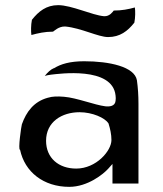

<svg xmlns="http://www.w3.org/2000/svg" viewBox="-20 -723 635 746"><path d="M190 -458H189C177 -453 166 -443 154 -428C160 -430 170 -432 179 -433C207 -436 417 -466 429 -352C430 -345 430 -338 429 -331C427 -310 405 -308 389 -310C348 -315 278 -343 229 -347C203 -349 185 -349 165 -343C111 -328 82 -288 65 -240C63 -235 49 -139 58 -141C76 -55 149 3 249 3C321 3 382 -47 400 -67L417 -86V-10H518V-320C518 -352 516 -382 512 -411C503 -464 405 -485 307 -485C251 -485 216 -474 190 -458ZM276 -68C208 -68 159 -109 159 -176C159 -250 221 -287 289 -287C339 -287 388 -265 401 -244L402 -243V-242C408 -223 413 -201 413 -179C413 -137 354 -68 276 -68ZM422 -682C418 -677 406 -659 385 -660H384C338 -664 258 -703 206 -703C160 -703 130 -679 104 -646C100 -626 100 -600 102 -587C128 -594 154 -600 186 -600C190 -602 208 -621 233 -620H234C296 -614 362 -579 400 -579C446 -579 476 -602 502 -635C506 -655 506 -681 504 -694C479 -687 453 -682 422 -682Z"/></svg>

Font: Bluebird
Style: Li
Weight: 300
Designer: Jasper
Foundry: Cannot Into Space Fonts
Version: Version 0.98